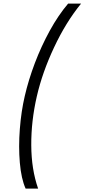

<svg xmlns="http://www.w3.org/2000/svg" viewBox="-20 -827 479 1087"><path d="M120.1 -282.7Q141.1 -374 177.2 -469.5Q213.4 -564.9 261.7 -653.1Q310.1 -741.2 365.7 -806.6H439Q353 -701.2 286.4 -559.3Q219.7 -417.5 188.5 -281.7Q156.2 -141.1 157 -4.6Q157.7 131.8 195.8 240.7H125Q100.1 185.1 92.3 94.5Q84.5 3.9 92.3 -96.7Q100.1 -197.3 120.1 -282.7Z"/></svg>

Font: Glacial Indifference
Style: Italic
Weight: 400
Designer: Alfredo Marco Pradil
Foundry: Alfredo Marco Pradil
Version: Version 1.312